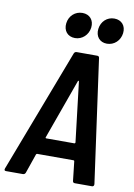

<svg xmlns="http://www.w3.org/2000/svg" viewBox="-102 -976 722 1038"><g transform="rotate(10 259.5 -457.0)"><path d="M248 -773C287 -773 320 -803 325 -844C330 -885 305 -914 265 -914C225 -914 193 -885 188 -844C183 -803 207 -773 248 -773ZM423 -773C463 -773 495 -803 500 -844C505 -885 480 -914 440 -914C400 -914 369 -885 364 -844C359 -803 383 -773 423 -773ZM384 0H477C485 0 489 -4 489 -13L395 -690C394 -697 390 -700 383 -700H271C264 -700 259 -697 256 -690L-2 -13C-5 -4 -2 0 6 0H98C105 0 110 -3 113 -10L150 -117C152 -120 153 -121 156 -121H355C358 -121 359 -120 360 -117L372 -10C373 -3 377 0 384 0ZM186 -218 304 -546C305 -550 309 -550 310 -546L349 -218C349 -214 346 -212 343 -212H190C187 -212 184 -214 186 -218Z"/></g></svg>

Font: Barlow Semi Condensed SemiBold
Style: Italic
Weight: 600
Width: 4
Italic angle: -7°
Designer: Jeremy Tribby
Foundry: Tribby Type
Version: Version 1.422;hotconv 1.0.109;makeotfexe 2.5.65596